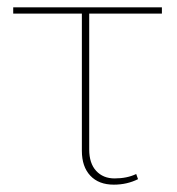

<svg xmlns="http://www.w3.org/2000/svg" viewBox="-20 -500 482 523"><path d="M290 3Q249 3 226 -21.5Q203 -46 203 -89V-463H16V-480H421V-463H223V-93Q223 -55 242 -34.5Q261 -14 292 -14Q326 -14 351 -26L356 -12Q326 3 290 3Z"/></svg>

Font: Cantarell Thin
Style: Regular
Weight: 100
Designer: Dave Crossland, Nikolaus Waxweiler, Florian Fecher, Jacques Le Bailly, Eben Sorkin, Alexei Vanyashin, Alexios Zavras, Em
Version: Version 0.303